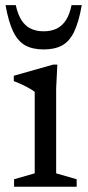

<svg xmlns="http://www.w3.org/2000/svg" viewBox="-20 -710 333 730"><path d="M198 -464.5 193.5 -373.5V-51L271.5 -28.5V0H33.5V-28.5L112 -51V-360.5Q106.5 -365.5 93.5 -373Q80.5 -380.5 64.2 -388.2Q48 -396 32.5 -401.5V-422L182.5 -464.5ZM146 -591Q174.5 -591 195.5 -601.2Q216.5 -611.5 230.8 -633.5Q245 -655.5 252 -690.5H291Q279.5 -626 261.8 -589.2Q244 -552.5 216 -537.2Q188 -522 146 -522Q104.5 -522 76.5 -537.2Q48.5 -552.5 30.5 -589.2Q12.5 -626 1 -690.5H40Q47.5 -655.5 61.5 -633.5Q75.5 -611.5 96.8 -601.2Q118 -591 146 -591Z"/></svg>

Font: Newsreader
Style: Regular
Weight: 400
Designer: Hugues Gentile
Foundry: Production Type
Version: Version 1.003